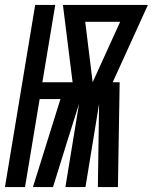

<svg xmlns="http://www.w3.org/2000/svg" viewBox="-48 -755 617 775"><path d="M-28 0 94 -735H175L123 -423H245L206 -735H549L407 -423H435L428 0H347L352 -336L297 0H216L271 -336L221 -177L166 0H85L196 -355H112L53 0ZM326 -423 437 -667H296Z"/></svg>

Font: Iosevka Curly XBdObl
Style: Regular
Weight: 800
Italic angle: -9°
Monospace: yes
Designer: Belleve Invis
Foundry: Belleve Invis
Version: Version 11.1.0; ttfautohint (v1.8.3)